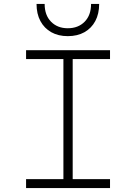

<svg xmlns="http://www.w3.org/2000/svg" viewBox="-20 -952 690 972"><path d="M301 0V-698H348V0ZM112 -698H537V-653H112ZM112 -45H537V0H112ZM323 -769Q275 -769 239.5 -789Q204 -809 184.5 -845.5Q165 -882 165 -932H206Q206 -875 238.5 -842Q271 -809 323 -809Q376 -809 408.5 -842Q441 -875 441 -932H482Q482 -882 462.5 -845.5Q443 -809 407.5 -789Q372 -769 323 -769Z"/></svg>

Font: Azeret Mono Thin
Style: Regular
Weight: 100
Designer: Martin Vácha
Foundry: Displaay
Version: Version 1.002